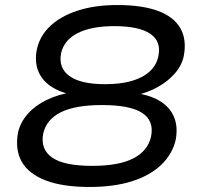

<svg xmlns="http://www.w3.org/2000/svg" viewBox="-20 -734 788 764"><path d="M336 10Q230 10 162 -16Q94 -42 66.5 -90.5Q39 -139 52 -208Q62 -249 91.5 -282Q121 -315 167 -337Q213 -359 272 -368L271 -356Q219 -366 182.5 -390.5Q146 -415 131.5 -453Q117 -491 127 -539Q139 -592 180.5 -631Q222 -670 290 -692Q358 -714 447 -714Q544 -714 607.5 -691Q671 -668 697.5 -622Q724 -576 711 -510Q703 -473 675.5 -441.5Q648 -410 606.5 -387Q565 -364 512 -353L514 -364Q574 -357 614.5 -333Q655 -309 672 -269.5Q689 -230 679 -177Q666 -121 622 -78.5Q578 -36 506 -13Q434 10 336 10ZM347 -74Q452 -74 510 -103.5Q568 -133 581 -190Q594 -253 546 -284.5Q498 -316 386 -316Q280 -316 222.5 -287.5Q165 -259 152 -203Q140 -140 187.5 -107Q235 -74 347 -74ZM398 -399Q460 -399 504.5 -412Q549 -425 576 -450Q603 -475 610 -510Q623 -569 578 -599.5Q533 -630 435 -630Q344 -630 289.5 -602.5Q235 -575 223 -522Q212 -463 257 -431Q302 -399 398 -399Z"/></svg>

Font: Nunito Sans 10pt Expanded Medium
Style: Italic
Weight: 500
Width: 7
Italic angle: -9°
Designer: Vernon Adams
Foundry: Vernon Adams
Version: Version 3.101;gftools[0.9.27]